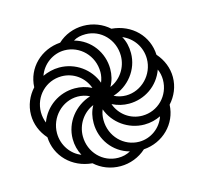

<svg xmlns="http://www.w3.org/2000/svg" viewBox="-106 -842 1029 970"><g transform="rotate(-15 409.0 -357.0)"><path d="M409 10C459 10 508 -9 544 -42C645 -49 724 -127 728 -226C760 -261 780 -307 780 -357C780 -404 762 -450 729 -487C725 -586 649 -664 543 -673C508 -705 460 -724 409 -724C358 -724 310 -705 275 -672C174 -665 94 -589 90 -488C58 -453 38 -407 38 -357C38 -309 56 -264 89 -227C93 -128 170 -50 275 -41C310 -9 357 10 409 10ZM462 -390C478 -418 485 -448 485 -479C485 -564 430 -641 345 -664C364 -676 385 -680 409 -680C489 -680 554 -613 554 -529C554 -467 516 -412 462 -390ZM422 -423C395 -498 322 -552 237 -552C206 -552 176 -544 150 -532C170 -589 225 -629 285 -629C365 -629 433 -563 433 -476C433 -458 429 -440 422 -423ZM528 -328C507 -328 485 -333 466 -343C547 -368 607 -442 607 -529C607 -562 600 -592 585 -618C640 -595 677 -542 677 -480C677 -398 610 -328 528 -328ZM101 -301C94 -318 90 -338 90 -357C90 -440 155 -506 237 -506C300 -506 353 -466 373 -409C345 -423 316 -430 286 -430C204 -430 130 -380 101 -301ZM581 -208C518 -208 465 -248 445 -305C473 -291 502 -284 532 -284C614 -284 688 -334 716 -413C724 -396 728 -376 728 -357C728 -274 663 -208 581 -208ZM232 -97C181 -116 141 -170 141 -234C141 -316 207 -386 289 -386C310 -386 332 -381 351 -371C270 -346 210 -272 210 -185C210 -153 218 -123 232 -97ZM409 -34C328 -34 263 -101 263 -185C263 -247 301 -302 355 -324C339 -296 333 -266 333 -235C333 -150 388 -73 473 -50C453 -39 432 -34 409 -34ZM532 -85C452 -85 385 -151 385 -238C385 -256 388 -274 395 -291C422 -216 496 -162 580 -162C612 -162 641 -170 666 -182C647 -125 593 -85 532 -85Z"/></g></svg>

Font: Noto Serif Armenian Condensed Semi
Style: Regular
Weight: 600
Width: 3
Designer: Monotype Design Team
Foundry: Monotype Imaging Inc.
Version: Version 1.901